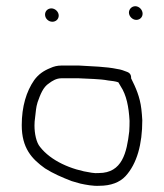

<svg xmlns="http://www.w3.org/2000/svg" viewBox="-20 -635 529 618"><path d="M361 -370 368 -358C387.2 -329.2 394.5 -290.9 397 -246C397 -234.7 396.7 -223.3 396 -212C388 -144.4 373.9 -78 298 -78C290.7 -77.3 283 -77.7 275 -79C208.1 -88.6 143.3 -117.9 109 -162C96.8 -176.2 91 -205.2 91 -231C91 -239.7 91.7 -248.3 93 -257C95.8 -277.7 95.4 -287.9 101 -306C109.5 -329.8 118.4 -354.7 138 -367C147.4 -374.3 161.4 -383 177 -383H234C263.2 -381.2 301.8 -381.2 328 -376C336.9 -375 352.8 -373.3 361 -370ZM402 -383C402.7 -393.7 398 -400.7 388 -404C378 -407.8 370.5 -411.1 357 -413C321.5 -420.6 275.9 -421.4 235 -424H177C165 -424 153.3 -421.3 142 -416C120 -407.2 103.7 -395.7 90 -377C65 -340.9 50 -292.3 50 -232C50 -158.5 82.1 -123.6 125 -93C150.4 -76.7 181.1 -63.5 211 -52L239 -44C256.6 -40.2 280.1 -35.7 300 -37C336.6 -37 365.5 -48 384 -68C420.9 -108.2 438 -171 438 -248C437.3 -260.7 436.3 -272.7 435 -284C430.3 -323.8 417 -353 402 -383ZM395 -594.5C395 -582.5 406.5 -571 418.5 -571C430 -571 439 -579.3 439 -591C439 -603.5 427.8 -615 415.5 -615C404.3 -615 395 -605.7 395 -594.5ZM125 -588C125 -575.5 135.9 -565 148.5 -565C160 -565 169 -573.3 169 -585C169 -597.2 157.3 -608 145.5 -608C134 -608 125 -599.7 125 -588Z"/></svg>

Font: HoneyBee
Style: SeLit
Weight: 300
Foundry: Cannot Into Space Fonts
Version: Version 0.89